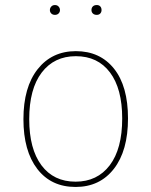

<svg xmlns="http://www.w3.org/2000/svg" viewBox="-20 -732 600 762"><path d="M488 -262Q488 -134 432 -62Q376 10 280 10Q183 10 128 -61.5Q73 -133 73 -259Q73 -386 129.5 -457.5Q186 -529 281 -529Q377 -529 432.5 -459.5Q488 -390 488 -262ZM96 -259Q96 -141 144.5 -76Q193 -11 280 -11Q366 -11 415.5 -76Q465 -141 465 -262Q465 -380 416.5 -444.5Q368 -509 281 -509Q195 -509 145.5 -444Q96 -379 96 -259ZM218 -692Q218 -684 212.5 -678.5Q207 -673 198 -673Q189 -673 183.5 -678.5Q178 -684 178 -692Q178 -700 183.5 -706Q189 -712 198 -712Q207 -712 212.5 -706Q218 -700 218 -692ZM383 -692Q383 -684 378 -678.5Q373 -673 364 -673Q354 -673 348.5 -678.5Q343 -684 343 -692Q343 -701 348.5 -706.5Q354 -712 364 -712Q373 -712 378 -706.5Q383 -701 383 -692Z"/></svg>

Font: Fira Sans Thin
Style: Regular
Weight: 100
Designer: bBox Type GmbH & Carrois Corporate GbR & Edenspiekermann AG
Foundry: bBox Type GmbH & Carrois Corporate GbR & Edenspiekermann AG
Version: Version 4.301